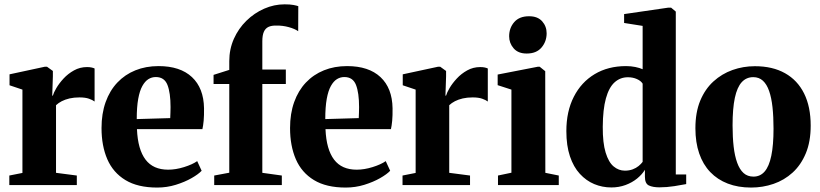

<svg xmlns="http://www.w3.org/2000/svg" viewBox="-20 -854 3784 886"><path d="M23 0V-44L83.5 -56V-440.5L24 -460.5V-511L186.5 -546H197L224 -526.5V-502L221 -412.5L224 -413Q227.5 -426 240 -447.5Q252.5 -469 273.2 -491.5Q294 -514 321.5 -529.2Q349 -544.5 381.5 -544.5Q394 -544.5 402.8 -542.5Q411.5 -540.5 416.5 -538V-385.5Q407.5 -392.5 390.5 -398.5Q373.5 -404.5 346.5 -404.5Q321.5 -404.5 301 -399.8Q280.5 -395 265 -387Q249.5 -379 238.5 -368.5V-56.5L334.5 -44V0Z M705.5 11.5Q615.5 11.5 558.8 -23Q502 -57.5 475.2 -119.2Q448.5 -181 448.5 -263Q448.5 -330 467.5 -383Q486.5 -436 521.5 -473Q556.5 -510 604.8 -529.5Q653 -549 711.5 -549Q811.5 -549 865.8 -498.2Q920 -447.5 921.5 -354.5Q922 -321 919.8 -297Q917.5 -273 914 -258H612Q614 -210.5 624 -175.5Q634 -140.5 651.8 -117.2Q669.5 -94 695.5 -82.5Q721.5 -71 756 -71Q791 -71 829.5 -83Q868 -95 890 -110.5L910.5 -66Q895.5 -50 864 -32Q832.5 -14 791.2 -1.2Q750 11.5 705.5 11.5ZM611 -304.5 765.5 -309Q766 -322 766.5 -334.5Q767 -347 767 -360Q767 -425.5 752.8 -462Q738.5 -498.5 699 -498.5Q680.5 -498.5 664.8 -488.8Q649 -479 636.8 -457Q624.5 -435 617.8 -397.8Q611 -360.5 611 -304.5Z M968.5 0V-44L1038 -57V-466.5H965.5V-508.5L1038 -531.5V-572Q1038 -627 1059.2 -674.8Q1080.5 -722.5 1117 -758.2Q1153.5 -794 1199.2 -814Q1245 -834 1293 -834Q1319 -834 1334.5 -831Q1350 -828 1356.5 -825.5L1356 -710Q1340.5 -721 1312.5 -728.8Q1284.5 -736.5 1255 -736Q1233 -736.5 1218.8 -729.8Q1204.5 -723 1197.5 -707Q1190.5 -691 1190.5 -663.5V-533H1299V-466.5H1190.5V-56.5L1280.5 -44V0Z M1575.5 11.5Q1485.5 11.5 1428.8 -23Q1372 -57.5 1345.2 -119.2Q1318.5 -181 1318.5 -263Q1318.5 -330 1337.5 -383Q1356.5 -436 1391.5 -473Q1426.5 -510 1474.8 -529.5Q1523 -549 1581.5 -549Q1681.5 -549 1735.8 -498.2Q1790 -447.5 1791.5 -354.5Q1792 -321 1789.8 -297Q1787.5 -273 1784 -258H1482Q1484 -210.5 1494 -175.5Q1504 -140.5 1521.8 -117.2Q1539.5 -94 1565.5 -82.5Q1591.5 -71 1626 -71Q1661 -71 1699.5 -83Q1738 -95 1760 -110.5L1780.5 -66Q1765.5 -50 1734 -32Q1702.5 -14 1661.2 -1.2Q1620 11.5 1575.5 11.5ZM1481 -304.5 1635.5 -309Q1636 -322 1636.5 -334.5Q1637 -347 1637 -360Q1637 -425.5 1622.8 -462Q1608.5 -498.5 1569 -498.5Q1550.5 -498.5 1534.8 -488.8Q1519 -479 1506.8 -457Q1494.5 -435 1487.8 -397.8Q1481 -360.5 1481 -304.5Z M1837.5 0V-44L1898 -56V-440.5L1838.5 -460.5V-511L2001 -546H2011.5L2038.5 -526.5V-502L2035.5 -412.5L2038.5 -413Q2042 -426 2054.5 -447.5Q2067 -469 2087.8 -491.5Q2108.5 -514 2136 -529.2Q2163.5 -544.5 2196 -544.5Q2208.5 -544.5 2217.2 -542.5Q2226 -540.5 2231 -538V-385.5Q2222 -392.5 2205 -398.5Q2188 -404.5 2161 -404.5Q2136 -404.5 2115.5 -399.8Q2095 -395 2079.5 -387Q2064 -379 2053 -368.5V-56.5L2149 -44V0Z M2278 0V-44L2340 -57V-440.5L2276.5 -461V-510L2461.5 -546H2470.5L2496 -525.5L2496.5 -56.5L2558.5 -44V0ZM2410 -607Q2371 -607 2350.2 -631Q2329.5 -655 2329.5 -686.5Q2329.5 -725 2353 -752Q2376.5 -779 2421 -779H2422Q2461 -779 2481.8 -755.8Q2502.5 -732.5 2502.5 -700.5Q2502.5 -662.5 2479 -634.8Q2455.5 -607 2411 -607Z M2801 11Q2759.5 11 2722.2 -4.5Q2685 -20 2655.8 -51.8Q2626.5 -83.5 2610 -132.8Q2593.5 -182 2593.5 -249Q2593.5 -340 2627.8 -407.2Q2662 -474.5 2724 -511.8Q2786 -549 2869 -549Q2891.5 -549 2912 -544.8Q2932.5 -540.5 2945.5 -534.5V-734.5L2860 -748V-789L3062.5 -818.5H3077L3098.5 -800.5V-49H3146.5V-4.5Q3127 -0.5 3091.8 5Q3056.5 10.5 3023 10.5Q2992.5 10.5 2974.2 1.8Q2956 -7 2956 -38.5V-70.5Q2943 -49 2920 -30.2Q2897 -11.5 2866.5 -0.2Q2836 11 2801 11ZM2863.5 -66.5Q2883.5 -66.5 2899.5 -72.5Q2915.5 -78.5 2927 -88Q2938.5 -97.5 2945.5 -107V-468Q2937.5 -481 2919 -489.2Q2900.5 -497.5 2877.5 -497.5Q2842 -497.5 2816 -474Q2790 -450.5 2776 -400Q2762 -349.5 2761.5 -269Q2761 -194.5 2774.8 -149.8Q2788.5 -105 2811.8 -85.8Q2835 -66.5 2863.5 -66.5Z M3189 -262Q3189 -335.5 3211.2 -389.2Q3233.5 -443 3272.2 -478.2Q3311 -513.5 3360.2 -531Q3409.5 -548.5 3463.5 -548.5Q3545 -548.5 3602.5 -516.2Q3660 -484 3690.5 -422.8Q3721 -361.5 3721 -274.5Q3721 -200.5 3698.5 -146.5Q3676 -92.5 3637.5 -57.5Q3599 -22.5 3549.5 -5.5Q3500 11.5 3446 11.5Q3386 11.5 3338.5 -6.8Q3291 -25 3257.5 -60Q3224 -95 3206.5 -146Q3189 -197 3189 -262ZM3457 -39Q3488 -39 3508.5 -62.5Q3529 -86 3539.2 -135Q3549.5 -184 3549.5 -260.5Q3549.5 -315 3544.8 -359Q3540 -403 3529.2 -434Q3518.5 -465 3500.5 -481.5Q3482.5 -498 3456 -498Q3424 -498 3402.8 -474.8Q3381.5 -451.5 3371 -402.5Q3360.5 -353.5 3360.5 -275.5Q3360.5 -221 3365.5 -177.5Q3370.5 -134 3381.8 -103Q3393 -72 3411.2 -55.5Q3429.5 -39 3457 -39Z"/></svg>

Font: Merriweather 72pt ExtraBold
Style: Regular
Weight: 800
Version: Version 2.100